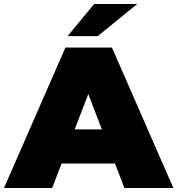

<svg xmlns="http://www.w3.org/2000/svg" viewBox="-39 -937 884 957"><path d="M-19 0 287 -700H519L825 0H581L355 -588H447L221 0ZM163 -122 223 -292H545L605 -122ZM298 -757 430 -917H645L448 -757Z"/></svg>

Font: MOST Montserrat Black
Style: Regular
Weight: 900
Designer: Julieta Ulanovsky
Foundry: Julieta Ulanovsky
Version: Version 8.000;March 11, 2024;FontCreator 15.0.0.2926 64-bit